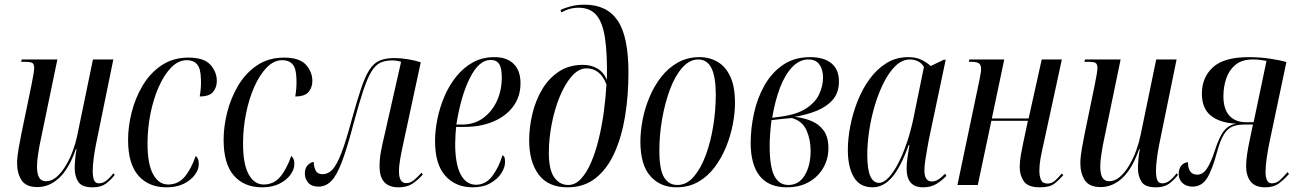

<svg xmlns="http://www.w3.org/2000/svg" viewBox="-20 -790 5542 820"><path d="M376 10Q329 10 314 -14Q299 -38 299 -72Q299 -86 301 -109.5Q303 -133 307 -153H304Q274 -68 232 -29.5Q190 9 140 9Q91 9 72 -20.5Q53 -50 53 -93Q53 -119 59.5 -156Q66 -193 72 -222L114 -425Q119 -450 122.5 -470.5Q126 -491 126 -500Q126 -515 119 -520.5Q112 -526 87 -526H70L73 -536H225L156 -203Q149 -172 143.5 -136.5Q138 -101 138 -80Q138 -46 147.5 -31Q157 -16 176 -16Q201 -16 222.5 -35Q244 -54 262 -84.5Q280 -115 292 -148.5Q304 -182 310 -212L377 -536H464L390 -174Q384 -144 380 -113.5Q376 -83 376 -60Q376 -35 381.5 -21Q387 -7 403 -7Q420 -7 435.5 -19.5Q451 -32 464 -50L470 -43Q453 -21 432 -5.5Q411 10 376 10Z M691 10Q615 10 571 -40Q527 -90 527 -193Q527 -250 542.5 -311Q558 -372 589.5 -425Q621 -478 670 -511Q719 -544 785 -544Q851 -544 878.5 -513.5Q906 -483 906 -444Q906 -417 890 -397.5Q874 -378 833 -378Q836 -395 837.5 -414Q839 -433 838 -454Q837 -498 821.5 -515.5Q806 -533 778 -533Q742 -533 711.5 -502Q681 -471 658 -419Q635 -367 622.5 -304Q610 -241 610 -177Q610 -89 634 -45.5Q658 -2 698 -2Q740 -2 767.5 -33.5Q795 -65 816 -124Q821 -120 825 -112Q829 -104 829 -89Q829 -66 812 -43Q795 -20 764.5 -5Q734 10 691 10Z M1099 10Q1023 10 979 -40Q935 -90 935 -193Q935 -250 950.5 -311Q966 -372 997.5 -425Q1029 -478 1078 -511Q1127 -544 1193 -544Q1259 -544 1286.5 -513.5Q1314 -483 1314 -444Q1314 -417 1298 -397.5Q1282 -378 1241 -378Q1244 -395 1245.5 -414Q1247 -433 1246 -454Q1245 -498 1229.5 -515.5Q1214 -533 1186 -533Q1150 -533 1119.5 -502Q1089 -471 1066 -419Q1043 -367 1030.5 -304Q1018 -241 1018 -177Q1018 -89 1042 -45.5Q1066 -2 1106 -2Q1148 -2 1175.5 -33.5Q1203 -65 1224 -124Q1229 -120 1233 -112Q1237 -104 1237 -89Q1237 -66 1220 -43Q1203 -20 1172.5 -5Q1142 10 1099 10Z M1682 10Q1601 10 1601 -79Q1601 -111 1607 -143.5Q1613 -176 1623 -217L1693 -526Q1674 -532 1655 -532Q1625 -532 1604 -522Q1583 -512 1566 -484Q1549 -456 1531.5 -403.5Q1514 -351 1491 -266Q1463 -159 1440.5 -99.5Q1418 -40 1394.5 -16.5Q1371 7 1340 7Q1311 7 1296.5 -9.5Q1282 -26 1282 -49Q1282 -73 1295 -85.5Q1308 -98 1320 -98Q1320 -78 1328 -62Q1336 -46 1358 -46Q1381 -46 1399.5 -65.5Q1418 -85 1437.5 -135Q1457 -185 1482 -278Q1505 -361 1522.5 -413Q1540 -465 1558.5 -493Q1577 -521 1602 -531.5Q1627 -542 1664 -542Q1693 -542 1722.5 -537Q1752 -532 1777 -524L1703 -180Q1696 -149 1690 -116Q1684 -83 1684 -58Q1684 -8 1715 -8Q1730 -8 1744 -18Q1758 -28 1780 -52L1786 -45Q1765 -21 1741.5 -5.5Q1718 10 1682 10Z M1999 10Q1926 10 1882 -39Q1838 -88 1838 -188Q1838 -232 1848 -281.5Q1858 -331 1878 -378Q1898 -425 1928.5 -463Q1959 -501 1999.5 -523.5Q2040 -546 2092 -546Q2145 -546 2174 -517Q2203 -488 2203 -435Q2203 -377 2171.5 -335Q2140 -293 2086 -270.5Q2032 -248 1964 -248H1928Q1927 -241 1925.5 -217Q1924 -193 1924 -176Q1924 -89 1947.5 -45Q1971 -1 2013 -1Q2054 -1 2082 -37.5Q2110 -74 2126 -127Q2131 -125 2134 -119Q2137 -113 2137 -98Q2137 -75 2121 -50Q2105 -25 2074 -7.5Q2043 10 1999 10ZM1953 -258Q2005 -258 2043 -285.5Q2081 -313 2102 -358.5Q2123 -404 2123 -459Q2123 -500 2111.5 -517Q2100 -534 2075 -534Q2026 -534 1987.5 -458.5Q1949 -383 1929 -258Z M2404 10Q2321 10 2280.5 -44.5Q2240 -99 2240 -190Q2240 -246 2253.5 -303Q2267 -360 2295 -407.5Q2323 -455 2366.5 -484Q2410 -513 2469 -513Q2504 -513 2531 -497.5Q2558 -482 2572 -449Q2574 -559 2564 -626.5Q2554 -694 2527 -725.5Q2500 -757 2451 -757Q2429 -757 2410 -751Q2391 -745 2377 -737L2374 -747Q2388 -755 2415.5 -762.5Q2443 -770 2477 -770Q2572 -770 2618 -702Q2664 -634 2664 -480Q2664 -381 2649.5 -293Q2635 -205 2604 -136.5Q2573 -68 2523.5 -29Q2474 10 2404 10ZM2407 0Q2437 0 2461.5 -26.5Q2486 -53 2505 -97.5Q2524 -142 2537.5 -198Q2551 -254 2559 -313.5Q2567 -373 2570 -429Q2544 -498 2485 -498Q2451 -498 2421.5 -464Q2392 -430 2370 -376Q2348 -322 2336 -259Q2324 -196 2324 -138Q2324 -65 2347 -32.5Q2370 0 2407 0Z M2869 10Q2800 10 2757.5 -38Q2715 -86 2715 -185Q2715 -229 2724.5 -278.5Q2734 -328 2754 -375.5Q2774 -423 2804 -461.5Q2834 -500 2875 -523Q2916 -546 2968 -546Q3010 -546 3044.5 -526Q3079 -506 3099 -463Q3119 -420 3119 -350Q3119 -307 3109.5 -258Q3100 -209 3080.5 -161.5Q3061 -114 3031.5 -75Q3002 -36 2961.5 -13Q2921 10 2869 10ZM2873 0Q2913 0 2943.5 -36Q2974 -72 2995 -129.5Q3016 -187 3026.5 -254.5Q3037 -322 3037 -385Q3037 -462 3018.5 -499Q3000 -536 2962 -536Q2925 -536 2894 -501Q2863 -466 2841.5 -408.5Q2820 -351 2808 -282.5Q2796 -214 2796 -147Q2796 -66 2816 -33Q2836 0 2873 0Z M3341 10Q3263 10 3224.5 -38.5Q3186 -87 3186 -180Q3186 -241 3200 -305.5Q3214 -370 3244.5 -424.5Q3275 -479 3323.5 -512.5Q3372 -546 3440 -546Q3499 -546 3531 -519.5Q3563 -493 3563 -443Q3563 -395 3537.5 -365Q3512 -335 3469.5 -317.5Q3427 -300 3374 -291Q3413 -287 3446 -273Q3479 -259 3498.5 -231.5Q3518 -204 3518 -157Q3518 -111 3496 -73Q3474 -35 3434.5 -12.5Q3395 10 3341 10ZM3308 -291Q3381 -300 3421.5 -326Q3462 -352 3478.5 -387.5Q3495 -423 3495 -459Q3495 -492 3480 -514Q3465 -536 3432 -536Q3395 -536 3364 -504Q3333 -472 3311.5 -416Q3290 -360 3278 -287ZM3347 0Q3392 0 3417 -41.5Q3442 -83 3442 -146Q3442 -194 3424.5 -233.5Q3407 -273 3362 -286Q3345 -285 3320 -282Q3295 -279 3275 -277Q3272 -255 3269.5 -223Q3267 -191 3267 -169Q3267 -78 3287 -39Q3307 0 3347 0Z M3707 10Q3652 10 3626.5 -33.5Q3601 -77 3601 -150Q3601 -198 3611.5 -252Q3622 -306 3642.5 -358Q3663 -410 3694 -452.5Q3725 -495 3766 -520.5Q3807 -546 3859 -546Q3893 -546 3916.5 -534Q3940 -522 3955 -508L4011 -535H4019L3947 -194Q3944 -177 3939.5 -152.5Q3935 -128 3931.5 -104Q3928 -80 3928 -63Q3928 -15 3960 -15Q3974 -15 3987.5 -23.5Q4001 -32 4016 -48L4022 -39Q4005 -21 3981 -5.5Q3957 10 3922 10Q3852 10 3852 -70Q3852 -94 3856 -119Q3860 -144 3864 -171H3861Q3826 -74 3789 -32Q3752 10 3707 10ZM3734 -9Q3754 -9 3775.5 -32Q3797 -55 3817 -94Q3837 -133 3853.5 -182Q3870 -231 3881 -284L3926 -504Q3916 -521 3900 -528.5Q3884 -536 3867 -536Q3833 -536 3805 -509Q3777 -482 3754.5 -437.5Q3732 -393 3716 -339Q3700 -285 3692 -230.5Q3684 -176 3684 -130Q3684 -66 3697 -37.5Q3710 -9 3734 -9Z M4421 10Q4370 10 4352.5 -16Q4335 -42 4335 -76Q4335 -102 4340 -129Q4345 -156 4351 -185L4370 -274H4214L4156 0H4069L4163 -448Q4166 -464 4168 -475.5Q4170 -487 4170 -496Q4170 -512 4161.5 -519Q4153 -526 4126 -526H4118L4120 -536H4269L4216 -284H4373L4429 -536H4515L4438 -181Q4428 -137 4423.5 -111Q4419 -85 4419 -62Q4419 -37 4426 -21.5Q4433 -6 4454 -6Q4471 -6 4485 -18Q4499 -30 4515 -49L4521 -42Q4503 -21 4483 -5.5Q4463 10 4421 10Z M4917 10Q4870 10 4855 -14Q4840 -38 4840 -72Q4840 -86 4842 -109.5Q4844 -133 4848 -153H4845Q4815 -68 4773 -29.5Q4731 9 4681 9Q4632 9 4613 -20.5Q4594 -50 4594 -93Q4594 -119 4600.5 -156Q4607 -193 4613 -222L4655 -425Q4660 -450 4663.5 -470.5Q4667 -491 4667 -500Q4667 -515 4660 -520.5Q4653 -526 4628 -526H4611L4614 -536H4766L4697 -203Q4690 -172 4684.5 -136.5Q4679 -101 4679 -80Q4679 -46 4688.5 -31Q4698 -16 4717 -16Q4742 -16 4763.5 -35Q4785 -54 4803 -84.5Q4821 -115 4833 -148.5Q4845 -182 4851 -212L4918 -536H5005L4931 -174Q4925 -144 4921 -113.5Q4917 -83 4917 -60Q4917 -35 4922.5 -21Q4928 -7 4944 -7Q4961 -7 4976.5 -19.5Q4992 -32 5005 -50L5011 -43Q4994 -21 4973 -5.5Q4952 10 4917 10Z M5384 10Q5340 10 5321 -15Q5302 -40 5302 -80Q5302 -104 5306 -130.5Q5310 -157 5316 -186L5331 -258H5293Q5264 -258 5243.5 -249.5Q5223 -241 5207.5 -216.5Q5192 -192 5179 -145Q5157 -63 5134.5 -28Q5112 7 5073 7Q5047 7 5030.5 -8Q5014 -23 5014 -48Q5014 -70 5026 -83.5Q5038 -97 5054 -97Q5053 -73 5063 -58.5Q5073 -44 5093 -44Q5117 -44 5134.5 -70Q5152 -96 5168 -146Q5188 -208 5208 -232Q5228 -256 5259 -262Q5190 -265 5151.5 -296Q5113 -327 5113 -390Q5113 -459 5160 -502.5Q5207 -546 5314 -546Q5357 -546 5400 -540Q5443 -534 5474 -525L5401 -179Q5394 -145 5389.5 -112Q5385 -79 5385 -56Q5385 -7 5412 -7Q5431 -7 5445.5 -20Q5460 -33 5479 -55L5485 -47Q5466 -25 5443 -7.5Q5420 10 5384 10ZM5302 -268H5334L5389 -530Q5373 -533 5359.5 -534.5Q5346 -536 5330 -536Q5285 -536 5257.5 -514Q5230 -492 5217.5 -456Q5205 -420 5205 -379Q5205 -324 5230.5 -296Q5256 -268 5302 -268Z"/></svg>

Font: Noto Serif Display ExtraCondensed
Style: Italic
Weight: 400
Width: 2
Italic angle: -12°
Designer: Monotype Design Team
Foundry: Monotype Imaging Inc.
Version: Version 2.009